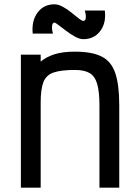

<svg xmlns="http://www.w3.org/2000/svg" viewBox="-20 -872 640 892"><path d="M77 0V-618H169V-586Q196 -608 233.5 -620Q271 -632 328 -632Q407 -632 452 -609.5Q497 -587 515.5 -532.5Q534 -478 534 -384V0H442V-384Q442 -446 431.5 -482Q421 -518 396.5 -532.5Q372 -547 328 -547Q263 -547 228.5 -535Q194 -523 181.5 -490Q169 -457 169 -395V0ZM367 -690Q350 -690 329 -701.5Q308 -713 287.5 -728.5Q267 -744 252 -755.5Q237 -767 233 -767Q224 -767 222 -752.5Q220 -738 226 -716H132Q126 -775 154.5 -813.5Q183 -852 233 -852Q251 -852 272 -840.5Q293 -829 312 -813.5Q331 -798 345.5 -786.5Q360 -775 367 -775Q377 -775 378.5 -788.5Q380 -802 374 -823H467Q474 -765 445.5 -727.5Q417 -690 367 -690Z"/></svg>

Font: Victor Mono Thin SemiBold
Style: Regular
Weight: 600
Monospace: yes
Version: Version 1.561;gftools[0.9.30]